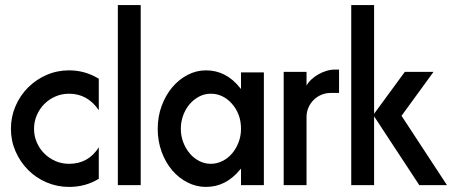

<svg xmlns="http://www.w3.org/2000/svg" viewBox="-20 -731 1783 756"><path d="M252 -454Q315 -454 369 -421V-297Q325 -362 252 -362Q223 -362 198 -351Q173 -340 154.5 -321.5Q136 -303 125 -277.5Q114 -252 114 -224Q114 -195 125 -170Q136 -145 154.5 -126.5Q173 -108 198 -97Q223 -86 252 -86Q328 -86 369 -151V-27Q317 5 252 5Q205 5 163 -13Q121 -31 90 -62.5Q59 -94 41 -135.5Q23 -177 23 -224Q23 -271 41 -313Q59 -355 90.5 -386.5Q122 -418 163.5 -436Q205 -454 252 -454Z M534 -711V-2H444V-711Z M1019 -446V-2H929V-67L926 -64Q870 5 791 5Q753 5 718.5 -12.5Q684 -30 658 -60.5Q632 -91 616.5 -133Q601 -175 601 -224Q601 -272 616.5 -314Q632 -356 658 -387Q684 -418 718.5 -436Q753 -454 791 -454Q871 -454 926 -384L927 -383Q927 -381 929 -381V-446ZM892 -324Q857 -362 810 -362Q785 -362 763.5 -350.5Q742 -339 726 -320Q710 -301 701 -276Q692 -251 692 -224Q692 -196 701.5 -171Q711 -146 727 -127Q743 -108 764.5 -97Q786 -86 810 -86Q834 -86 856 -97Q878 -108 894 -127Q910 -146 919.5 -171Q929 -196 929 -224Q929 -283 892 -324Z M1187 -448V-394Q1194 -407 1206.5 -418.5Q1219 -430 1234 -438.5Q1249 -447 1265.5 -452Q1282 -457 1298 -457H1315V-365H1281Q1263 -365 1246 -358Q1229 -351 1216 -338.5Q1203 -326 1195 -308.5Q1187 -291 1187 -271V-2H1097V-448Z M1453 -711V-283L1574 -448H1687L1561 -275L1740 -2H1631L1453 -273V-2H1363V-711Z"/></svg>

Font: Fundamental  Brigade
Style: Regular
Weight: 400
Designer: Peter Wiegel, original typeface by Arno Drescher 1935
Foundry: Peter Wiegel
Version: Version 0.000 2012 initial release